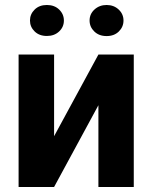

<svg xmlns="http://www.w3.org/2000/svg" viewBox="-20 -746 607 766"><path d="M54.2 0ZM372.6 -528.3H513.7V0H372.6V-326.2L195.8 0H54.2V-528.3H195.8V-202.6ZM234.9 -664.1Q234.9 -638.2 215.8 -620.4Q196.8 -602.5 167 -602.5Q136.7 -602.5 118.2 -620.6Q99.6 -638.7 99.6 -664.1Q99.6 -689.5 118.2 -707.8Q136.7 -726.1 167 -726.1Q197.3 -726.1 216.1 -707.8Q234.9 -689.5 234.9 -664.1ZM337.4 -664.1Q337.4 -690.4 357.2 -708.3Q377 -726.1 405.3 -726.1Q434.1 -726.1 453.4 -708Q472.7 -689.9 472.7 -664.1Q472.7 -638.7 454.1 -620.4Q435.5 -602.1 405.3 -602.1Q375 -602.1 356.2 -620.4Q337.4 -638.7 337.4 -664.1Z"/></svg>

Font: Roboto
Style: Bold
Weight: 700
Designer: Google
Version: Version 2.134; 2016; ttfautohint (v1.6)